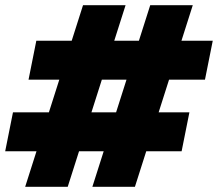

<svg xmlns="http://www.w3.org/2000/svg" viewBox="-35 -720 840 740"><path d="M321 0 544 -700H708L485 0ZM-15 -137 15 -287H695L665 -137ZM62 0 285 -700H449L226 0ZM75 -413 105 -563H785L755 -413Z"/></svg>

Font: Montserrat Thin Black
Style: Italic
Weight: 900
Italic angle: -11.3°
Version: Version 9.000